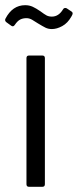

<svg xmlns="http://www.w3.org/2000/svg" viewBox="-52 -720 300 740"><path d="M50 -10V-496Q50 -506 60 -506H111Q121 -506 121 -496V-10Q121 0 111 0H60Q50 0 50 -10ZM94 -630Q82 -638 71.5 -644Q61 -650 50 -650Q36 -650 25.5 -644.5Q15 -639 5 -624Q-1 -615 -9 -621L-27 -634Q-35 -640 -31 -648Q-4 -700 45 -700Q61 -700 74 -694Q87 -688 103 -677Q119 -665 127.5 -660.5Q136 -656 148 -656Q174 -656 191 -684Q193 -688 197 -689Q201 -690 205 -688L223 -676Q228 -673 228 -668Q228 -664 223 -656Q209 -631 188 -619.5Q167 -608 148 -608Q134 -608 123 -613.5Q112 -619 94 -630Z"/></svg>

Font: Barlow Condensed
Style: Regular
Weight: 400
Width: 3
Designer: Jeremy Tribby
Foundry: Tribby Type
Version: Version 1.500